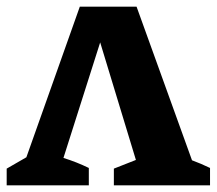

<svg xmlns="http://www.w3.org/2000/svg" viewBox="-30 -555 649 575"><path d="M-10 0V-50L49 -84L209 -535H379L545 -75Q572 -65 599 -52V0H311V-50L377 -76L270 -428L160 -82Q199 -70 236 -52V0Z"/></svg>

Font: Piazzolla SC
Style: Bold
Weight: 700
Designer: Juan Pablo del Peral
Foundry: Huerta Tipografica
Version: Version 1.330